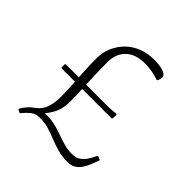

<svg xmlns="http://www.w3.org/2000/svg" viewBox="-193 -907 1085 1085"><g transform="rotate(45 349.0 -365.0)"><path d="M260 -546Q260 -494 262 -440.5Q264 -387 266.5 -336Q269 -285 269 -239Q269 -189 252.5 -151.5Q236 -114 199 -74L185 -86Q204 -92 227 -92Q266 -92 298.5 -84Q331 -76 360.5 -65Q390 -54 421 -45.5Q452 -37 486 -37Q515 -37 534 -49Q553 -61 567 -81.5Q581 -102 593 -128Q596 -134 603 -132L615 -127Q622 -125 620 -118Q611 -93 601 -69.5Q591 -46 577.5 -27Q564 -8 545.5 2.5Q527 13 502 13Q457 13 420.5 3Q384 -7 351 -20.5Q318 -34 285 -44Q252 -54 212 -54Q179 -54 157 -36Q135 -18 118 4Q114 11 108 6L97 1Q91 -3 94 -9Q104 -26 118.5 -43Q133 -60 156 -76Q190 -101 201.5 -139Q213 -177 213 -216Q213 -261 210 -311Q207 -361 204 -414Q201 -467 201 -518Q201 -566 219 -607Q237 -648 268 -678.5Q299 -709 342 -726Q385 -743 435 -743Q486 -743 513.5 -732.5Q541 -722 541 -704Q541 -691 534 -676Q530 -670 523 -673Q498 -682 470 -686.5Q442 -691 414 -691Q342 -691 301 -652.5Q260 -614 260 -546ZM98 -364Q98 -371 105 -371H454L500 -375Q507 -375 507 -368L506 -346Q506 -338 499 -338H105Q98 -338 98 -345Z"/></g></svg>

Font: Hahmlet ExtraLight
Style: Regular
Weight: 250
Designer: Minjoo Ham & Mark Frömberg
Foundry: hypertype
Version: Version 1.002